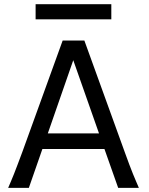

<svg xmlns="http://www.w3.org/2000/svg" viewBox="-20 -909 721 929"><path d="M334.5 -617.7 211.4 -263.7H459ZM19.5 0Q25.9 -14.6 32.7 -30.8Q39.6 -46.9 47.6 -67.1Q55.7 -87.4 65.4 -113.3Q75.2 -139.2 87.9 -173.3L283.2 -712.9H388.2L583.5 -173.3Q595.7 -139.2 605.5 -113.3Q615.2 -87.4 623.5 -67.1Q631.8 -46.9 638.7 -30.8Q645.5 -14.6 651.9 0H551.8L485.4 -188H185.1L119.6 0ZM152.3 -888.7H518.6V-815.4H152.3Z"/></svg>

Font: Andika Phon
Style: Regular
Weight: 400
Designer: Victor Gaultney, Annie Olsen, Julie Remington, Don Collingsworth, Eric Hays, Becca Hirsbrunner
Foundry: SIL International
Version: Version 5.000